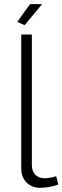

<svg xmlns="http://www.w3.org/2000/svg" viewBox="-20 -896 300 922"><path d="M98 -775 63 -791 124 -876H182ZM82 -730H133V-103Q133 -74 149.5 -57Q166 -40 195 -40Q206 -40 221.5 -42.5Q237 -45 250 -50L260 -10Q243 -3 218 1.5Q193 6 175 6Q133 6 107.5 -19.5Q82 -45 82 -88Z"/></svg>

Font: Oxford Sans
Style: Regular
Weight: 300
Designer: Matt McInerney, Pablo Impallari, Rodrigo Fuenzalida
Foundry: Matt McInerney, Pablo Impallari, Rodrigo Fuenzalida
Version: Version 3.000g; ttfautohint (v1.5) -l 8 -r 28 -G 28 -x 14 -D